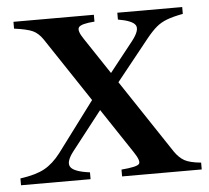

<svg xmlns="http://www.w3.org/2000/svg" viewBox="-43 -570 670 616"><g transform="rotate(-5 291.5 -262.0)"><path d="M326 0V-22Q376 -26 383.2 -35Q390.5 -44 369.5 -75L113.5 -460Q99.5 -480.5 81.5 -488.8Q63.5 -497 22 -502.5V-524.5H281V-502.5Q238 -499.5 230.2 -489Q222.5 -478.5 242.5 -449.5L498.5 -64.5Q512.5 -44.5 529.2 -35Q546 -25.5 582.5 -22V0ZM0.5 0V-22Q51 -29 79 -44.5Q107 -60 131.5 -92L269 -276L305 -257.5L177 -93.5Q152 -61 162.8 -44.8Q173.5 -28.5 224.5 -22V0ZM317 -272.5 281 -285 396.5 -431Q421.5 -463.5 412.5 -479Q403.5 -494.5 356.5 -502.5V-524.5H565.5V-502.5Q533.5 -496.5 513.8 -489Q494 -481.5 479.5 -469.2Q465 -457 447.5 -435.5Z"/></g></svg>

Font: Libre Caslon Text
Style: Regular
Weight: 400
Designer: Pablo Impallari, Rodrigo Fuenzalida, Katja Schimmel
Foundry: Pablo Impallari, Rodrigo Fuenzalida
Version: Version 2.000